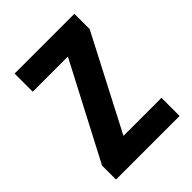

<svg xmlns="http://www.w3.org/2000/svg" viewBox="-164 -627 711 711"><g transform="rotate(-45 191.0 -271.5)"><path d="M358 0H25V-73L221 -448H37V-543H350V-463L159 -95H358Z"/></g></svg>

Font: Noto Sans Devanagari Condensed SemiBold
Style: Regular
Weight: 600
Width: 3
Designer: Jelle Bosma - Monotype Design Team
Foundry: Monotype Imaging Inc.
Version: Version 2.004; ttfautohint (v1.8.4.7-5d5b)